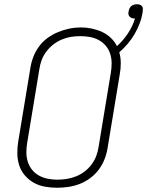

<svg xmlns="http://www.w3.org/2000/svg" viewBox="-20 -875 692 903"><path d="M249 8Q220 8 191.5 3Q163 -2 139 -15.5Q115 -29 97 -50Q79 -71 70.5 -97Q62 -123 61.5 -152.5Q61 -182 66 -211L123 -556Q127 -582 137 -608Q147 -634 164 -657Q181 -680 204.5 -697Q228 -714 254 -724.5Q280 -735 306.5 -740.5Q333 -746 361 -746Q387 -746 412.5 -740.5Q438 -735 460.5 -724.5Q483 -714 501 -697Q519 -680 530 -658Q560 -685 582 -718.5Q604 -752 615 -788Q614 -788 613 -788Q612 -788 612 -788Q605 -788 599 -790.5Q593 -793 589 -797.5Q585 -802 584 -808.5Q583 -815 585 -822Q586 -828 589 -835Q592 -842 597.5 -846.5Q603 -851 610 -853Q617 -855 624 -855Q631 -855 637.5 -853Q644 -851 648 -845.5Q652 -840 652 -833Q652 -826 651 -819Q647 -792 637.5 -766.5Q628 -741 614 -716.5Q600 -692 581.5 -670Q563 -648 541 -629Q548 -605 548 -578Q548 -551 543 -524L486 -179Q482 -153 472 -127Q462 -101 445 -78Q428 -55 404.5 -37.5Q381 -20 355 -10Q329 0 302 4Q275 8 249 8ZM249 -30Q272 -30 294 -33.5Q316 -37 337.5 -45.5Q359 -54 378 -68.5Q397 -83 411 -102Q425 -121 433 -142.5Q441 -164 444 -186L501 -531Q505 -554 505 -577Q505 -600 498.5 -621Q492 -642 478 -659Q464 -676 444.5 -686.5Q425 -697 403 -701Q381 -705 358 -705Q335 -705 313.5 -701.5Q292 -698 270.5 -689Q249 -680 230.5 -665.5Q212 -651 198 -632.5Q184 -614 176 -592.5Q168 -571 165 -549L108 -204Q104 -181 104 -158.5Q104 -136 110.5 -115Q117 -94 130.5 -77Q144 -60 163 -49.5Q182 -39 204 -34.5Q226 -30 249 -30Z"/></svg>

Font: Iosevka Curly XLtExObl
Style: Regular
Weight: 200
Width: 7
Italic angle: -9°
Monospace: yes
Designer: Belleve Invis
Foundry: Belleve Invis
Version: Version 11.0.1; ttfautohint (v1.8.3)